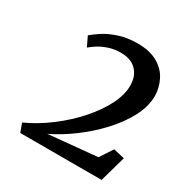

<svg xmlns="http://www.w3.org/2000/svg" viewBox="-121 -1007 658 684"><g transform="rotate(30 208.0 -665.0)"><path d="M51.5 -422.5 38.5 -458Q91 -482 139.2 -518.5Q187.5 -555 225.5 -598Q263.5 -641 285.2 -684.2Q307 -727.5 306.5 -764.5Q306.5 -803 284 -826.2Q261.5 -849.5 219 -849.5Q193.5 -849.5 170.8 -842Q148 -834.5 131 -823.8Q114 -813 105 -804.5L86 -844Q97 -854 119.8 -869.2Q142.5 -884.5 176.8 -896.2Q211 -908 255.5 -908Q305.5 -908 337.8 -889.2Q370 -870.5 385.2 -840.2Q400.5 -810 401 -776.5Q401 -732.5 376.8 -687Q352.5 -641.5 313.5 -599.8Q274.5 -558 228 -523.8Q181.5 -489.5 136.5 -468L336 -487L370.5 -539.5L416 -529L386 -422.5Z"/></g></svg>

Font: Merriweather 20pt Medium
Style: Italic
Weight: 500
Italic angle: -7.8°
Version: Version 2.101